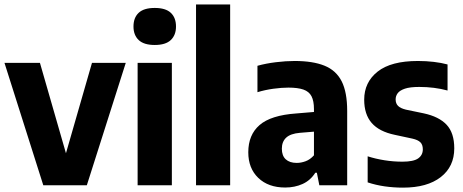

<svg xmlns="http://www.w3.org/2000/svg" viewBox="-21 -828 2070 858"><path d="M172.5 0 -1 -547H157.5L280 -121.5H267.5L390 -547H541L367 0Z M594 0V-547H747V0ZM670.5 -627Q622 -627 598.8 -649Q575.5 -671 575.5 -709.5Q575.5 -749 598.8 -770.8Q622 -792.5 670.5 -792.5Q719 -792.5 742.2 -770.8Q765.5 -749 765.5 -709.5Q765.5 -671 742.2 -649Q719 -627 670.5 -627Z M855 0V-808H1007.5V0Z M1253.5 10Q1178 10 1133.2 -33Q1088.5 -76 1088.5 -147.5Q1088.5 -225.5 1139 -269.2Q1189.5 -313 1303 -321L1404.5 -329.5L1423 -243L1319.5 -234.5Q1277.5 -231 1258 -213Q1238.5 -195 1238.5 -163.5Q1238.5 -132 1256 -116Q1273.5 -100 1305 -100Q1324.5 -100 1344.8 -107.5Q1365 -115 1382 -134V-340.5Q1382 -377 1371 -398Q1360 -419 1334.8 -427.8Q1309.5 -436.5 1268 -436.5Q1238 -436.5 1201 -431.5Q1164 -426.5 1129.5 -416V-534Q1167 -544.5 1211.8 -550Q1256.5 -555.5 1296 -555.5Q1377 -555.5 1429 -534.5Q1481 -513.5 1505.8 -464.8Q1530.5 -416 1530.5 -332V0H1406L1395 -56H1388Q1366 -21.5 1331 -5.8Q1296 10 1253.5 10Z M1780 10.5Q1738 10.5 1698 4.8Q1658 -1 1622 -13V-129.5Q1658 -118 1697.5 -111.8Q1737 -105.5 1777.5 -105.5Q1827 -105.5 1847.8 -120.2Q1868.5 -135 1868.5 -160.5Q1868.5 -181.5 1857.5 -192.2Q1846.5 -203 1822 -208.5L1743 -225.5Q1673.5 -240 1640 -278.5Q1606.5 -317 1606.5 -382.5Q1606.5 -460.5 1666.5 -508Q1726.5 -555.5 1846.5 -555.5Q1883.5 -555.5 1917.2 -551.5Q1951 -547.5 1979 -540V-423.5Q1949.5 -431.5 1918 -435.5Q1886.5 -439.5 1852.5 -439.5Q1811.5 -439.5 1788.5 -431.8Q1765.5 -424 1756.2 -411.5Q1747 -399 1747 -384Q1747 -365.5 1757.8 -354.8Q1768.5 -344 1793 -338L1872.5 -321.5Q1940.5 -307 1974.8 -270.5Q2009 -234 2009 -165Q2009 -83.5 1948.5 -36.5Q1888 10.5 1780 10.5Z"/></svg>

Font: Encode Sans SemiCondensed
Style: Bold
Weight: 700
Width: 4
Designer: Multiple Designers
Foundry: Impallari Type
Version: Version 3.002